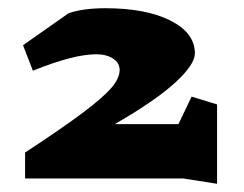

<svg xmlns="http://www.w3.org/2000/svg" viewBox="-20 -848 593 467"><path d="M508 -401 425 -414H41V-477Q134 -538 183 -575Q232 -612 251.5 -635Q271 -658 271 -678Q271 -695 255 -705.5Q239 -716 214 -716Q159 -716 60 -676L36 -738L147 -816Q183 -828 236 -828Q335 -828 394.5 -798Q454 -768 454 -718Q454 -691 406 -647Q358 -603 259 -546H414L446 -613L508 -594Z"/></svg>

Font: Inknut Antiqua ExtraBold
Style: Regular
Weight: 800
Designer: Claus Eggers Sørensen
Foundry: Claus Eggers Sørensen
Version: Version 1.003; ttfautohint (v1.8.2) -l 8 -r 50 -G 200 -x 14 